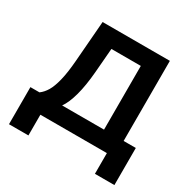

<svg xmlns="http://www.w3.org/2000/svg" viewBox="-190 -913 1248 1254"><g transform="rotate(30 434.0 -286.0)"><path d="M36.6 -123.5H105Q131.8 -143.1 151.6 -176.3Q171.4 -209.5 186 -268.6Q200.7 -327.6 208 -419.9L232.4 -727.5H739.7V-123.5H831.5V156.2H684.6V0H183.1V156.2H36.6ZM591.8 -123.5V-604H370.1L355 -419.9Q346.2 -314.9 325.9 -240.2Q305.7 -165.5 275.9 -123.5Z"/></g></svg>

Font: Inter RS Variable
Style: Regular
Weight: 400
Designer: Rasmus Andersson (customised by Maria Ramos and Noel Pretorius)
Foundry: rsms
Version: Version 3.001;Glyphs 3.2.3 (3260)